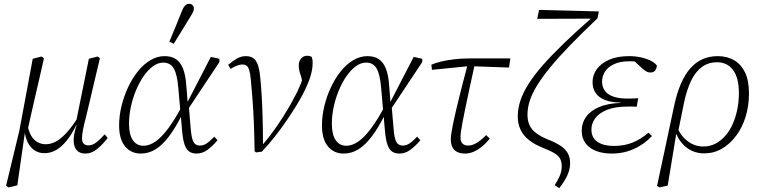

<svg xmlns="http://www.w3.org/2000/svg" viewBox="-20 -795 3996 1009"><path d="M25 190 12 181 82 -110 152 -486 198 -498 211 -489Q199 -435 187.5 -385Q176 -335 165 -288Q154 -241 144 -196Q134 -151 124 -106L111 -100L71 179ZM214 10Q184 10 162 -4.5Q140 -19 126.5 -45.5Q113 -72 109 -107L124 -140Q134 -86 159.5 -61.5Q185 -37 221 -37Q247 -37 273.5 -51Q300 -65 329.5 -97Q359 -129 393 -183L397 -142H383Q358 -90 330.5 -56Q303 -22 274 -6Q245 10 214 10ZM429 12Q398 12 382.5 -6.5Q367 -25 367 -57Q367 -75 371 -94Q375 -113 383 -140L378 -146L447 -486L493 -498L505 -489L432 -180Q427 -161 423 -144.5Q419 -128 416.5 -114.5Q414 -101 412.5 -90Q411 -79 411 -69Q411 -49 420 -40Q429 -31 445 -31Q465 -31 484.5 -45.5Q504 -60 530 -89L546 -70Q519 -35 490 -11.5Q461 12 429 12Z M720 12Q669 12 637.5 -25.5Q606 -63 606 -136Q606 -186 618.5 -237.5Q631 -289 653 -336Q675 -383 704.5 -420Q734 -457 770 -478.5Q806 -500 845 -500Q880 -500 903.5 -485Q927 -470 941 -436.5Q955 -403 959 -346L966 -259L971 -252L982 -122Q986 -69 996.5 -49.5Q1007 -30 1031 -30Q1050 -30 1068 -42.5Q1086 -55 1106 -77L1123 -58Q1098 -28 1071 -8Q1044 12 1013 12Q990 12 974.5 1.5Q959 -9 950 -35Q941 -61 937 -108L917 -333Q911 -405 893 -435.5Q875 -466 838 -466Q810 -466 783.5 -446.5Q757 -427 734 -393.5Q711 -360 694 -318.5Q677 -277 667.5 -232.5Q658 -188 658 -145Q658 -88 678 -58.5Q698 -29 734 -29Q765 -29 797.5 -51.5Q830 -74 866.5 -123.5Q903 -173 944 -252L949 -191H936Q902 -123 867.5 -77.5Q833 -32 797 -10Q761 12 720 12ZM965 -216 964 -256 1088 -496 1133 -486V-469ZM870 -576Q887 -616 903.5 -656.5Q920 -697 936 -737Q941 -750 946.5 -758Q952 -766 958.5 -770.5Q965 -775 973 -775Q985 -775 992 -768Q999 -761 999 -751Q999 -741 993.5 -730Q988 -719 976 -700Q956 -667 935 -633Q914 -599 893 -565Z M1318 0Q1317 -81 1314 -151.5Q1311 -222 1306.5 -279.5Q1302 -337 1298 -378Q1295 -410 1289.5 -427Q1284 -444 1275.5 -450Q1267 -456 1254 -456Q1241 -456 1226 -450.5Q1211 -445 1192 -433L1179 -454Q1204 -475 1225.5 -487.5Q1247 -500 1272 -500Q1296 -500 1311 -489.5Q1326 -479 1334.5 -455.5Q1343 -432 1347 -394Q1351 -358 1354.5 -303.5Q1358 -249 1360 -181.5Q1362 -114 1362 -38L1364 -39Q1395 -75 1421.5 -112.5Q1448 -150 1471 -186.5Q1494 -223 1512 -255.5Q1530 -288 1543 -314Q1553 -335 1561.5 -356.5Q1570 -378 1577 -405L1572 -348L1564 -387Q1559 -402 1554.5 -417.5Q1550 -433 1550 -449Q1550 -474 1562.5 -488Q1575 -502 1594 -502Q1603 -502 1609 -500Q1615 -498 1618 -496Q1620 -491 1621.5 -483.5Q1623 -476 1623 -464Q1623 -428 1609.5 -387.5Q1596 -347 1571 -299Q1556 -270 1534 -234.5Q1512 -199 1484.5 -159Q1457 -119 1425 -78Q1393 -37 1356 2L1326 6Z M1786 12Q1735 12 1703.5 -25.5Q1672 -63 1672 -136Q1672 -186 1684.5 -237.5Q1697 -289 1719 -336Q1741 -383 1770.5 -420Q1800 -457 1836 -478.5Q1872 -500 1911 -500Q1946 -500 1969.5 -485Q1993 -470 2007 -436.5Q2021 -403 2025 -346L2032 -259L2037 -252L2048 -122Q2052 -69 2062.5 -49.5Q2073 -30 2097 -30Q2116 -30 2134 -42.5Q2152 -55 2172 -77L2189 -58Q2164 -28 2137 -8Q2110 12 2079 12Q2056 12 2040.5 1.5Q2025 -9 2016 -35Q2007 -61 2003 -108L1983 -333Q1977 -405 1959 -435.5Q1941 -466 1904 -466Q1876 -466 1849.5 -446.5Q1823 -427 1800 -393.5Q1777 -360 1760 -318.5Q1743 -277 1733.5 -232.5Q1724 -188 1724 -145Q1724 -88 1744 -58.5Q1764 -29 1800 -29Q1831 -29 1863.5 -51.5Q1896 -74 1932.5 -123.5Q1969 -173 2010 -252L2015 -191H2002Q1968 -123 1933.5 -77.5Q1899 -32 1863 -10Q1827 12 1786 12ZM2031 -216 2030 -256 2154 -496 2199 -486V-469Z M2250 -428 2247 -455Q2270 -465 2300 -472Q2330 -479 2367.5 -483.5Q2405 -488 2447 -488H2662L2655 -440L2459 -447H2440ZM2423 12Q2387 12 2368 -7Q2349 -26 2349 -62Q2349 -75 2352 -95.5Q2355 -116 2361.5 -147.5Q2368 -179 2378.5 -223.5Q2389 -268 2404.5 -329Q2420 -390 2441 -469L2478 -471Q2460 -389 2447 -328.5Q2434 -268 2425 -224.5Q2416 -181 2410.5 -151.5Q2405 -122 2402.5 -103.5Q2400 -85 2400 -73Q2400 -51 2410.5 -40.5Q2421 -30 2440 -30Q2460 -30 2482.5 -42.5Q2505 -55 2535 -85L2554 -66Q2532 -40 2510 -22.5Q2488 -5 2466.5 3.5Q2445 12 2423 12Z M2919 194 2895 178Q2911 154 2921.5 129.5Q2932 105 2932 79Q2932 56 2924 40Q2916 24 2894 10.5Q2872 -3 2831 -19Q2787 -37 2758.5 -60Q2730 -83 2715.5 -113.5Q2701 -144 2701 -183Q2701 -224 2714.5 -265.5Q2728 -307 2757 -353Q2786 -399 2832 -451.5Q2878 -504 2942.5 -566.5Q3007 -629 3093 -704L3086 -680V-697L2803 -696L2813 -743L3127 -735L3120 -699Q3037 -620 2975.5 -556.5Q2914 -493 2871.5 -441Q2829 -389 2802.5 -346Q2776 -303 2764 -265.5Q2752 -228 2752 -193Q2752 -163 2761.5 -140Q2771 -117 2794.5 -98Q2818 -79 2859 -62Q2903 -45 2928.5 -27Q2954 -9 2965 12.5Q2976 34 2976 63Q2976 85 2969 107Q2962 129 2949 150.5Q2936 172 2919 194Z M3194 12Q3150 12 3114.5 -1Q3079 -14 3058 -41Q3037 -68 3037 -108Q3037 -149 3060 -181Q3083 -213 3128.5 -232.5Q3174 -252 3241 -254L3240 -256Q3192 -257 3159.5 -269.5Q3127 -282 3110.5 -306Q3094 -330 3094 -363Q3094 -401 3116.5 -432Q3139 -463 3182 -481.5Q3225 -500 3286 -500Q3320 -500 3350.5 -493Q3381 -486 3402.5 -474.5Q3424 -463 3432 -450Q3431 -435 3423 -424.5Q3415 -414 3398 -414Q3385 -414 3373.5 -421.5Q3362 -429 3347 -443L3308 -479H3363L3362 -464Q3342 -469 3325.5 -471Q3309 -473 3288 -473Q3238 -473 3206 -457.5Q3174 -442 3159 -418Q3144 -394 3144 -366Q3144 -339 3158 -319Q3172 -299 3201.5 -288Q3231 -277 3278 -277Q3295 -277 3309.5 -277.5Q3324 -278 3334 -279L3326 -234Q3318 -235 3305.5 -235Q3293 -235 3279 -235Q3213 -235 3170.5 -218Q3128 -201 3108 -173.5Q3088 -146 3088 -115Q3088 -71 3120 -49.5Q3152 -28 3205 -28Q3261 -28 3305 -46Q3349 -64 3388 -98L3406 -80Q3378 -51 3345.5 -30.5Q3313 -10 3275.5 1Q3238 12 3194 12Z M3446 190 3433 182 3523 -240Q3551 -371 3607.5 -435.5Q3664 -500 3752 -500Q3801 -500 3838 -478.5Q3875 -457 3895.5 -414Q3916 -371 3916 -304Q3916 -239 3898.5 -182Q3881 -125 3848.5 -81.5Q3816 -38 3773.5 -13.5Q3731 11 3681 11Q3624 11 3582.5 -24Q3541 -59 3526 -117L3538 -128Q3557 -81 3594 -53Q3631 -25 3677 -25Q3709 -25 3737.5 -39Q3766 -53 3789.5 -79Q3813 -105 3829 -140Q3845 -175 3854 -217Q3863 -259 3863 -306Q3863 -386 3832.5 -427Q3802 -468 3747 -468Q3704 -468 3670 -444Q3636 -420 3612.5 -372Q3589 -324 3574 -252L3542 -94L3534 -93L3489 180Z"/></svg>

Font: Source Serif 4 Light
Style: Italic
Weight: 300
Italic angle: -12°
Designer: Frank Grießhammer
Foundry: Adobe Systems Incorporated
Version: Version 4.004;hotconv 1.0.116;makeotfexe 2.5.65601